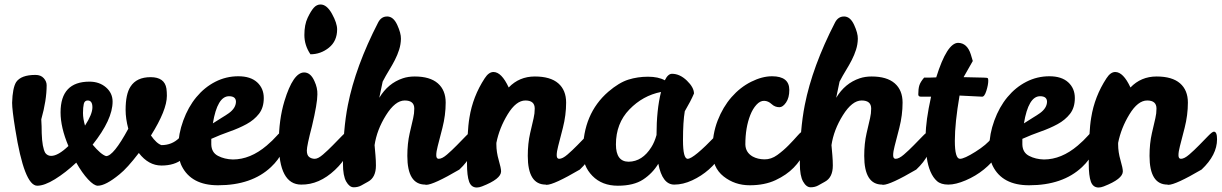

<svg xmlns="http://www.w3.org/2000/svg" viewBox="-20 -820 5446 856"><path d="M188 -440Q188 -373 164 -288Q166 -256 166 -226Q168 -162 182 -138Q192 -125 208 -125Q239 -125 285 -169Q250 -252 250 -319Q250 -456 379 -456Q423 -456 452.5 -430.5Q482 -405 482 -367Q482 -287 393 -175Q430 -131 453 -124Q486 -124 552 -246Q540 -291 540 -330Q540 -401 562 -434Q589 -476 651.5 -476Q714 -476 722 -425Q724 -410 724 -393Q724 -329 653 -216Q678 -180 700 -173Q746 -173 778 -204Q790 -215 798.5 -224.5Q807 -234 816 -234Q830 -234 830 -201Q830 -140 794 -111Q758 -82 700 -82Q642 -82 599 -138Q547 -70 513 -43Q451 8 416 8Q399 8 372.5 -20.5Q346 -49 320 -95Q272 -50 225 -21Q178 8 146 8Q88 8 48 -244Q34 -330 34 -362Q36 -428 52 -454Q74 -486 138 -486Q162 -486 175 -471.5Q188 -457 188 -440ZM359 -260Q392 -311 392 -341.5Q392 -372 371 -372Q357 -372 353.5 -356.5Q350 -341 350 -316Q350 -291 359 -260Z M1018 -109Q1096 -109 1169 -171Q1196 -194 1213 -213.5Q1230 -233 1239 -233Q1253 -233 1253 -205Q1253 -177 1238 -142.5Q1223 -108 1188 -75Q1102 6 952 6Q833 6 790 -80Q775 -110 775 -166Q775 -222 797 -282.5Q819 -343 855.5 -387Q892 -431 940 -455.5Q988 -480 1042.5 -480Q1097 -480 1126.5 -453Q1156 -426 1156 -383Q1156 -340 1134.5 -312.5Q1113 -285 1079 -266.5Q1045 -248 1003.5 -233.5Q962 -219 922 -201V-176Q923 -140 952 -125Q981 -110 1018 -109ZM1001 -391Q949 -391 929 -270Q950 -284 968.5 -295Q987 -306 1001 -316Q1031 -338 1032 -366Q1032 -391 1001 -391Z M1323 3Q1223 3 1223 -184Q1223 -286 1248 -369Q1287 -497 1336 -497Q1365 -497 1382 -458Q1396 -428 1395 -399Q1395 -359 1371 -258Q1348 -170 1348 -149Q1348 -128 1358.5 -120Q1369 -112 1383.5 -112Q1398 -112 1420 -131Q1442 -150 1464 -172.5Q1486 -195 1504.5 -214Q1523 -233 1530 -233Q1544 -233 1544 -199Q1544 -129 1473.5 -62.5Q1403 4 1323 3ZM1364 -578Q1337 -618 1337 -664Q1337 -710 1351.5 -740.5Q1366 -771 1379 -785.5Q1392 -800 1409 -800Q1437 -800 1460 -758.5Q1483 -717 1483 -689Q1483 -637 1446.5 -607.5Q1410 -578 1364 -578Z M1827 -336Q1827 -372 1784.5 -372Q1742 -372 1701 -306.5Q1660 -241 1650 -173Q1652 -150 1654 -127Q1656 -104 1656 -82Q1656 -29 1621 -10Q1605 -1 1590.5 7Q1576 15 1557 15Q1538 15 1523.5 -10.5Q1509 -36 1509 -90Q1509 -241 1531 -352Q1565 -524 1666 -720Q1680 -747 1707 -746.5Q1734 -746 1751 -709Q1768 -672 1767.5 -647Q1767 -622 1759.5 -598.5Q1752 -575 1740.5 -552.5Q1729 -530 1714.5 -506.5Q1700 -483 1686 -456L1671 -384Q1710 -449 1776 -471Q1800 -479 1829 -479Q1897 -479 1932 -448.5Q1967 -418 1967 -362.5Q1967 -307 1952.5 -250Q1938 -193 1931.5 -168.5Q1925 -144 1925 -128Q1925 -112 1936 -112Q1951 -112 1973 -131Q1995 -150 2017 -172.5Q2039 -195 2057.5 -214Q2076 -233 2083 -233Q2097 -233 2097 -199Q2097 -129 2028 -64Q1912 4 1880 4Q1877 4 1876 3Q1796 3 1796 -125Q1796 -180 1806.5 -226Q1817 -272 1822 -293Q1827 -314 1827 -336Z M2180 -499Q2216 -499 2248 -430Q2295 -479 2364.5 -479Q2434 -479 2469 -448.5Q2504 -418 2504 -362.5Q2504 -307 2489.5 -250Q2475 -193 2468.5 -168.5Q2462 -144 2462 -128Q2462 -112 2473 -112Q2488 -112 2510 -131Q2532 -150 2554 -172.5Q2576 -195 2594.5 -214Q2613 -233 2620 -233Q2634 -233 2634 -199Q2634 -129 2565 -64Q2449 4 2417 4Q2414 4 2413 3Q2333 3 2333 -125Q2333 -180 2343.5 -226Q2354 -272 2359 -293Q2364 -314 2364 -336Q2364 -372 2322.5 -372Q2281 -372 2243.5 -310.5Q2206 -249 2193 -183V-176Q2193 -142 2203.5 -106Q2214 -70 2214 -56Q2214 -22 2129 11Q2116 16 2106 16Q2081 16 2071.5 -10Q2062 -36 2062 -91Q2062 -233 2073 -296Q2088 -390 2141 -471Q2159 -499 2180 -499Z M3198 -236Q3216 -236 3216 -190Q3216 -165 3195 -129.5Q3174 -94 3140.5 -64.5Q3107 -35 3066 -16Q3025 3 2986 3Q2933 3 2915 -90Q2889 -47 2847 -19.5Q2805 8 2734.5 8Q2664 8 2621 -36Q2578 -80 2579 -143Q2579 -313 2692 -411Q2740 -452 2781.5 -465Q2823 -478 2869 -478Q2915 -478 2944 -462Q2958 -491 2976 -491Q3011 -491 3042.5 -460.5Q3074 -430 3074 -403Q3060 -370 3033 -324Q3025 -278 3025 -195Q3025 -112 3046 -112Q3072 -112 3172 -216Q3190 -236 3198 -236ZM2726 -176Q2726 -99 2783 -99Q2844 -100 2884 -164Q2898 -186 2907 -218Q2907 -330 2927 -410Q2846 -394 2786 -332Q2726 -270 2726 -176Z M3563 -236Q3581 -236 3581 -205.5Q3581 -175 3565.5 -140Q3550 -105 3518.5 -72.5Q3487 -40 3438 -17Q3389 6 3322.5 6Q3256 6 3206 -33.5Q3156 -73 3156 -147.5Q3156 -222 3179.5 -282.5Q3203 -343 3241.5 -387Q3280 -431 3329 -455.5Q3378 -480 3422 -480Q3499 -480 3499 -419Q3499 -384 3484.5 -363Q3470 -342 3455 -342Q3435 -342 3420 -356Q3405 -370 3387 -370.5Q3369 -371 3352.5 -353Q3336 -335 3325 -307Q3303 -251 3303 -176Q3304 -140 3336 -122Q3358 -110 3388 -109.5Q3418 -109 3445.5 -129Q3473 -149 3496 -172.5Q3519 -196 3536.5 -216Q3554 -236 3563 -236Z M3864 -336Q3864 -372 3821.5 -372Q3779 -372 3738 -306.5Q3697 -241 3687 -173Q3689 -150 3691 -127Q3693 -104 3693 -82Q3693 -29 3658 -10Q3642 -1 3627.5 7Q3613 15 3594 15Q3575 15 3560.5 -10.5Q3546 -36 3546 -90Q3546 -241 3568 -352Q3602 -524 3703 -720Q3717 -747 3744 -746.5Q3771 -746 3788 -709Q3805 -672 3804.5 -647Q3804 -622 3796.5 -598.5Q3789 -575 3777.5 -552.5Q3766 -530 3751.5 -506.5Q3737 -483 3723 -456L3708 -384Q3747 -449 3813 -471Q3837 -479 3866 -479Q3934 -479 3969 -448.5Q4004 -418 4004 -362.5Q4004 -307 3989.5 -250Q3975 -193 3968.5 -168.5Q3962 -144 3962 -128Q3962 -112 3973 -112Q3988 -112 4010 -131Q4032 -150 4054 -172.5Q4076 -195 4094.5 -214Q4113 -233 4120 -233Q4134 -233 4134 -199Q4134 -129 4065 -64Q3949 4 3917 4Q3914 4 3913 3Q3833 3 3833 -125Q3833 -180 3843.5 -226Q3854 -272 3859 -293Q3864 -314 3864 -336Z M4131 -389H4086Q4074 -389 4074 -399Q4074 -423 4078.5 -438.5Q4083 -454 4100 -474H4124Q4138 -474 4154 -475Q4202 -629 4252 -629Q4292 -628 4308 -578Q4312 -564 4317 -548L4276 -476Q4346 -474 4364.5 -474Q4383 -474 4384.5 -470.5Q4386 -467 4386 -460Q4386 -442 4377.5 -415Q4369 -388 4358 -389L4258 -394Q4237 -272 4237 -192Q4237 -112 4260 -112Q4279 -112 4329 -143.5Q4379 -175 4401 -204Q4423 -233 4437 -233Q4451 -233 4451 -199Q4451 -165 4427 -129.5Q4403 -94 4366.5 -64.5Q4330 -35 4285.5 -16Q4241 3 4208 3Q4175 3 4157.5 -12.5Q4140 -28 4128.5 -54.5Q4117 -81 4112 -116.5Q4107 -152 4107 -216Q4107 -280 4131 -389Z M4634 -109Q4712 -109 4785 -171Q4812 -194 4829 -213.5Q4846 -233 4855 -233Q4869 -233 4869 -205Q4869 -177 4854 -142.5Q4839 -108 4804 -75Q4718 6 4568 6Q4449 6 4406 -80Q4391 -110 4391 -166Q4391 -222 4413 -282.5Q4435 -343 4471.5 -387Q4508 -431 4556 -455.5Q4604 -480 4658.5 -480Q4713 -480 4742.5 -453Q4772 -426 4772 -383Q4772 -340 4750.5 -312.5Q4729 -285 4695 -266.5Q4661 -248 4619.5 -233.5Q4578 -219 4538 -201V-176Q4539 -140 4568 -125Q4597 -110 4634 -109ZM4617 -391Q4565 -391 4545 -270Q4566 -284 4584.5 -295Q4603 -306 4617 -316Q4647 -338 4648 -366Q4648 -391 4617 -391Z M4952 -499Q4988 -499 5020 -430Q5067 -479 5136.5 -479Q5206 -479 5241 -448.5Q5276 -418 5276 -362.5Q5276 -307 5261.5 -250Q5247 -193 5240.5 -168.5Q5234 -144 5234 -128Q5234 -112 5245 -112Q5260 -112 5282 -131Q5304 -150 5326 -172.5Q5348 -195 5366.5 -214Q5385 -233 5392 -233Q5406 -233 5406 -199Q5406 -129 5337 -64Q5221 4 5189 4Q5186 4 5185 3Q5105 3 5105 -125Q5105 -180 5115.5 -226Q5126 -272 5131 -293Q5136 -314 5136 -336Q5136 -372 5094.5 -372Q5053 -372 5015.5 -310.5Q4978 -249 4965 -183V-176Q4965 -142 4975.5 -106Q4986 -70 4986 -56Q4986 -22 4901 11Q4888 16 4878 16Q4853 16 4843.5 -10Q4834 -36 4834 -91Q4834 -233 4845 -296Q4860 -390 4913 -471Q4931 -499 4952 -499Z"/></svg>

Font: Leckerli One
Style: Regular
Weight: 400
Version: Version 1.001